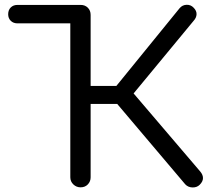

<svg xmlns="http://www.w3.org/2000/svg" viewBox="-20 -802 934 822"><path d="M55 -702Q37 -702 26 -713Q15 -724 15 -741Q15 -759 26 -770Q37 -781 55 -781H325V-702ZM835 -11Q823 1 804 0.5Q785 0 773 -13L448 -397L749 -767Q761 -781 779 -781.5Q797 -782 809 -769Q822 -756 821.5 -741Q821 -726 809 -713L552 -402L837 -68Q849 -54 849 -39.5Q849 -25 835 -11ZM325 0Q307 0 294 -12.5Q281 -25 281 -43V-738Q281 -757 294 -769Q307 -781 325 -781Q344 -781 356 -769Q368 -757 368 -738V-434H528V-357H368V-43Q368 -25 356 -12.5Q344 0 325 0Z"/></svg>

Font: Comfortaa Medium
Style: Regular
Weight: 500
Designer: Johan Aakerlund
Foundry: Johan Aakerlund
Version: Version 3.104; ttfautohint (v1.8.1.43-b0c9)